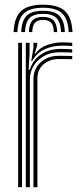

<svg xmlns="http://www.w3.org/2000/svg" viewBox="-20 -778 340 798"><path d="M158.8 -758.5Q221.8 -758.5 250.1 -732Q278.5 -705.5 281.2 -644.8H265.5Q263 -698.8 238.4 -722.2Q213.8 -745.8 158.8 -745.8Q104.2 -745.8 79.4 -722.2Q54.5 -698.8 52.2 -644.8H36.5Q39 -705.5 67.4 -732Q95.8 -758.5 158.8 -758.5ZM158.8 -733.2Q205.5 -733.2 226.5 -712.8Q247.5 -692.2 249.5 -644.8H233.8Q232 -685.2 214.6 -702.9Q197.2 -720.5 158.8 -720.5Q120.2 -720.5 102.9 -702.9Q85.5 -685.2 84 -644.8H68.2Q70 -692.2 91 -712.8Q112 -733.2 158.8 -733.2ZM158.8 -707.8Q189.2 -707.8 202.9 -693.1Q216.5 -678.5 218 -644.8H203.5Q203.2 -671.8 192.5 -683.5Q181.8 -695.2 158.8 -695.2Q136.2 -695.2 125.4 -683.5Q114.5 -671.8 114.2 -644.8H99.8Q101.2 -678.5 115 -693.1Q128.8 -707.8 158.8 -707.8ZM87.2 0V-600H103V-556L99 -488.2H103.5Q117.8 -530.5 151.6 -552.6Q185.5 -574.8 232.8 -574.8Q245.2 -574.8 259.1 -574.1Q273 -573.5 280.2 -573V-559.5Q270.8 -560 255.6 -560.4Q240.5 -560.8 228.8 -560.8Q189.8 -560.8 161.8 -544.6Q133.8 -528.5 119 -503Q104.2 -477.5 104.2 -449V0ZM55.5 0V-600H71.5V0ZM119 0V-450Q119 -491.5 148.9 -518.8Q178.8 -546 223.5 -546Q238.2 -546 253.2 -545.9Q268.2 -545.8 280.2 -545.2V-531.8Q268.5 -532.2 253.4 -532.4Q238.2 -532.5 223.5 -532.5Q187 -532.5 161.2 -510.9Q135.5 -489.2 135.5 -451V0ZM110 -524.5 119 -579.5V-600H134.8V-590.5L124.2 -554.8H127.2Q145 -580.2 176.1 -591.1Q207.2 -602 240 -602Q248.2 -602 259.2 -601.6Q270.2 -601.2 280.2 -600.2V-586.8Q272.2 -587.5 261.5 -587.9Q250.8 -588.2 239.5 -588.2Q196.5 -588.2 163.9 -572.4Q131.2 -556.5 113.5 -524.5Z"/></svg>

Font: Big Shoulders Inline Text Thin
Style: Regular
Weight: 400
Version: Version 2.002